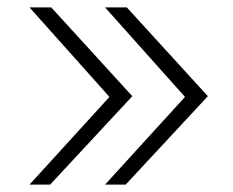

<svg xmlns="http://www.w3.org/2000/svg" viewBox="-20 -501 632 521"><path d="M324 -481 544 -240 321 0H265L482 -238L265 -481ZM119 -481 339 -240 116 0H60L277 -238L60 -481Z"/></svg>

Font: Red Hat Text Light
Style: Regular
Weight: 300
Designer: Pentagram, MCKL
Foundry: Pentagram, MCKL
Version: Version 1.023; ttfautohint (v1.8.3)